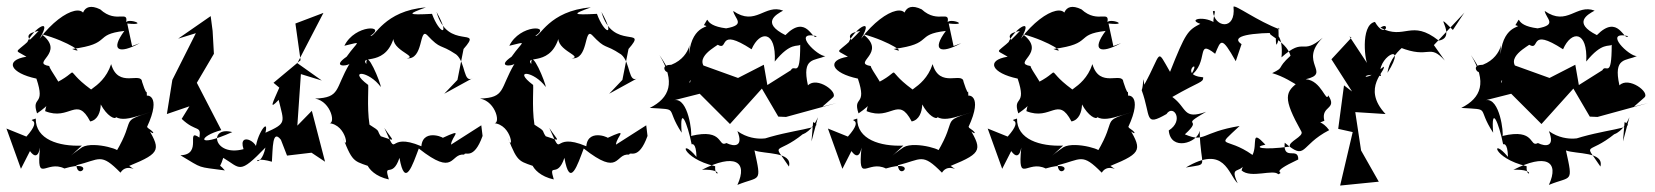

<svg xmlns="http://www.w3.org/2000/svg" viewBox="-32 -518 5136 596"><path d="M61 -49C90 -9 93 -74 92 -57C81 55 111 -23 168 5C269 -25 210 45 205 -5C279 -23 280 -45 342 18C363 -16 405 23 369 -3C472 -45 467 -54 419 -134C426 -101 468 -94 424 -123C473 -228 419 -223 424 -220C421 -266 431 -195 409 -264C406 -297 335 -242 313 -319C285 -233 200 -234 271 -226C148 -309 231 -307 144 -262C169 -242 121 -303 121 -313C61 -323 174 -353 97 -412C183 -389 238 -347 192 -366C318 -382 256 -411 354 -422C309 -361 337 -349 402 -384L378 -375L363 -445C440 -437 352 -469 358 -442C371 -493 331 -441 279 -489C219 -518 217 -457 225 -430C257 -516 168 -499 91 -398C137 -475 61 -422 49 -377C115 -369 7 -408 88 -422C16 -344 4 -370 50 -342C-19 -331 0 -291 81 -274C111 -185 64 -223 83 -166C161 -219 119 -237 108 -173C185 -142 206 -222 248 -141C295 -150 282 -242 267 -227C298 -127 375 -135 290 -202C326 -135 343 -140 438 -171C335 -138 393 -155 328 -46C363 -48 260 -82 223 -61C177 -29 173 -19 222 -66C151 -63 78 -85 79 -150C41 -138 107 -158 50 -94L-12 -119L33 6Z M532 -149C577 -106 593 -131 587 -91C542 -122 599 -38 528 -36C600 7 578 -1 666 11C615 -50 634 60 661 -28C715 4 709 26 792 -60C776 16 733 -39 812 -16C815 -57 813 -119 840 -84L859 -35L935 -44L977 -16L936 -174L891 -128L902 -288L967 -268L891 -322L972 -478L885 -445L901 -331L817 -261L835 -246C815 -200 801 -174 833 -208C850 -137 859 -136 792 -106C805 -162 754 -85 762 -39C785 -73 704 -115 724 -55C630 -30 614 -128 689 -108C573 -56 585 -96 655 -114L579 -261L632 -351L628 -422L622 -468L521 -398L576 -415L503 -270L486 -164L556 -188Z M1388 -270 1407 -366C1471 -439 1357 -358 1323 -481C1368 -401 1332 -412 1309 -475C1231 -471 1232 -474 1290 -495C1160 -485 1131 -400 1118 -407C1170 -440 1070 -443 1037 -376C1095 -389 1080 -393 1044 -342C996 -309 1045 -312 1053 -320C1007 -242 1026 -215 946 -212C997 -203 1012 -128 987 -136C1049 -132 1050 -37 1032 -92C1065 -6 1068 -20 1132 5C1094 -53 1092 21 1175 39C1158 -18 1186 39 1208 -28C1225 69 1249 -7 1268 -57C1382 33 1364 -43 1409 -38C1411 -50 1438 -18 1466 -96L1462 -129L1368 -69C1370 -96 1413 -123 1340 -89C1361 -85 1281 -125 1276 -64C1163 -112 1208 -17 1161 -121C1190 -77 1200 -79 1150 -95C1136 -115 1152 -108 1115 -131C1106 -187 1114 -260 1110 -255C1045 -304 1114 -298 1150 -248C1151 -258 1104 -373 1105 -319C1082 -351 1171 -305 1194 -415C1166 -366 1270 -343 1231 -337C1283 -332 1269 -431 1293 -410C1339 -361 1330 -385 1384 -349C1415 -324 1405 -254 1438 -277L1347 -227Z M1900 -270 1919 -366C1983 -439 1869 -358 1835 -481C1880 -401 1844 -412 1821 -475C1743 -471 1744 -474 1802 -495C1672 -485 1643 -400 1630 -407C1682 -440 1582 -443 1549 -376C1607 -389 1592 -393 1556 -342C1508 -309 1557 -312 1565 -320C1519 -242 1538 -215 1458 -212C1509 -203 1524 -128 1499 -136C1561 -132 1562 -37 1544 -92C1577 -6 1580 -20 1644 5C1606 -53 1604 21 1687 39C1670 -18 1698 39 1720 -28C1737 69 1761 -7 1780 -57C1894 33 1876 -43 1921 -38C1923 -50 1950 -18 1978 -96L1974 -129L1880 -69C1882 -96 1925 -123 1852 -89C1873 -85 1793 -125 1788 -64C1675 -112 1720 -17 1673 -121C1702 -77 1712 -79 1662 -95C1648 -115 1664 -108 1627 -131C1618 -187 1626 -260 1622 -255C1557 -304 1626 -298 1662 -248C1663 -258 1616 -373 1617 -319C1594 -351 1683 -305 1706 -415C1678 -366 1782 -343 1743 -337C1795 -332 1781 -431 1805 -410C1851 -361 1842 -385 1896 -349C1927 -324 1917 -254 1950 -277L1859 -227Z M2521 -187 2553 -215C2573 -231 2504 -282 2476 -253C2456 -342 2497 -328 2530 -344C2507 -342 2423 -423 2503 -406C2490 -388 2473 -477 2406 -409C2330 -447 2377 -473 2399 -485C2342 -507 2314 -435 2244 -484C2248 -460 2285 -441 2222 -430C2141 -440 2177 -478 2153 -440C2183 -431 2116 -448 2107 -350C2107 -420 2123 -345 2052 -317C1992 -316 2082 -251 2015 -347C2066 -263 2047 -214 1985 -183C2080 -177 2031 -187 2084 -106C2077 -195 2102 -136 2115 -70C2115 -70 2129 -78 2130 -31C2077 -95 2080 -27 2188 -2C2185 43 2225 6 2147 9C2247 -42 2291 -18 2257 56C2327 27 2333 53 2310 -51C2341 -39 2429 -48 2417 -1C2363 -82 2376 -33 2462 -103C2444 -98 2482 -97 2507 -154L2487 -79L2492 -139C2537 -119 2424 -118 2321 -81C2380 -102 2317 -68 2257 -111C2277 -62 2247 -62 2223 -74C2195 -59 2217 -121 2113 -96C2117 -102 2105 -216 2061 -207L2140 -227L2234 -133L2333 -243L2384 -156L2408 -155L2565 -198ZM2110 -262C2106 -256 2103 -292 2194 -284C2101 -323 2176 -365 2196 -379C2232 -358 2192 -436 2301 -365C2327 -425 2378 -423 2373 -327C2422 -388 2444 -372 2452 -379C2452 -269 2434 -322 2423 -300L2350 -254L2339 -317L2259 -276L2148 -316L2117 -289Z M2611 -49C2640 -9 2643 -74 2642 -57C2631 55 2661 -23 2718 5C2819 -25 2760 45 2755 -5C2829 -23 2830 -45 2892 18C2913 -16 2955 23 2919 -3C3022 -45 3017 -54 2969 -134C2976 -101 3018 -94 2974 -123C3023 -228 2969 -223 2974 -220C2971 -266 2981 -195 2959 -264C2956 -297 2885 -242 2863 -319C2835 -233 2750 -234 2821 -226C2698 -309 2781 -307 2694 -262C2719 -242 2671 -303 2671 -313C2611 -323 2724 -353 2647 -412C2733 -389 2788 -347 2742 -366C2868 -382 2806 -411 2904 -422C2859 -361 2887 -349 2952 -384L2928 -375L2913 -445C2990 -437 2902 -469 2908 -442C2921 -493 2881 -441 2829 -489C2769 -518 2767 -457 2775 -430C2807 -516 2718 -499 2641 -398C2687 -475 2611 -422 2599 -377C2665 -369 2557 -408 2638 -422C2566 -344 2554 -370 2600 -342C2531 -331 2550 -291 2631 -274C2661 -185 2614 -223 2633 -166C2711 -219 2669 -237 2658 -173C2735 -142 2756 -222 2798 -141C2845 -150 2832 -242 2817 -227C2848 -127 2925 -135 2840 -202C2876 -135 2893 -140 2988 -171C2885 -138 2943 -155 2878 -46C2913 -48 2810 -82 2773 -61C2727 -29 2723 -19 2772 -66C2701 -63 2628 -85 2629 -150C2591 -138 2657 -158 2600 -94L2538 -119L2583 6Z M3107 -49C3136 -9 3139 -74 3138 -57C3127 55 3157 -23 3214 5C3315 -25 3256 45 3251 -5C3325 -23 3326 -45 3388 18C3409 -16 3451 23 3415 -3C3518 -45 3513 -54 3465 -134C3472 -101 3514 -94 3470 -123C3519 -228 3465 -223 3470 -220C3467 -266 3477 -195 3455 -264C3452 -297 3381 -242 3359 -319C3331 -233 3246 -234 3317 -226C3194 -309 3277 -307 3190 -262C3215 -242 3167 -303 3167 -313C3107 -323 3220 -353 3143 -412C3229 -389 3284 -347 3238 -366C3364 -382 3302 -411 3400 -422C3355 -361 3383 -349 3448 -384L3424 -375L3409 -445C3486 -437 3398 -469 3404 -442C3417 -493 3377 -441 3325 -489C3265 -518 3263 -457 3271 -430C3303 -516 3214 -499 3137 -398C3183 -475 3107 -422 3095 -377C3161 -369 3053 -408 3134 -422C3062 -344 3050 -370 3096 -342C3027 -331 3046 -291 3127 -274C3157 -185 3110 -223 3129 -166C3207 -219 3165 -237 3154 -173C3231 -142 3252 -222 3294 -141C3341 -150 3328 -242 3313 -227C3344 -127 3421 -135 3336 -202C3372 -135 3389 -140 3484 -171C3381 -138 3439 -155 3374 -46C3409 -48 3306 -82 3269 -61C3223 -29 3219 -19 3268 -66C3197 -63 3124 -85 3125 -150C3087 -138 3153 -158 3096 -94L3034 -119L3079 6Z M3822 -381C3796 -398 3814 -414 3921 -416C3880 -418 3961 -394 3974 -345C3928 -303 3958 -311 3917 -291C3987 -271 4039 -211 4003 -266C3956 -233 3949 -215 4008 -109C4015 -94 3966 -78 3972 -63C3885 -51 3856 -61 3896 -69C3848 -120 3873 -71 3856 -37C3772 -97 3737 -53 3816 -127C3695 -107 3709 -74 3646 -101C3708 -157 3624 -120 3712 -171C3639 -145 3654 -183 3607 -217C3694 -267 3703 -261 3703 -278C3620 -285 3708 -349 3661 -280C3724 -325 3678 -400 3740 -351C3758 -393 3759 -408 3804 -328ZM3822 11C3851 37 3921 6 3936 23C3961 13 3900 23 3998 -23C3999 -64 3950 -16 3956 -75C4025 -17 4001 -66 4094 -114C4052 -171 4014 -115 4079 -143C4067 -191 4121 -177 4091 -222C4085 -197 4070 -269 4021 -272C4104 -291 3996 -324 4074 -401C4006 -343 4020 -406 3946 -340C3953 -410 3921 -430 3930 -379C3944 -394 3931 -448 3940 -427C3872 -452 3801 -505 3797 -497C3805 -422 3738 -432 3733 -483C3753 -493 3714 -438 3752 -435C3723 -473 3647 -460 3694 -444C3655 -424 3648 -416 3600 -295C3556 -371 3576 -356 3520 -255C3516 -294 3518 -252 3512 -238C3542 -155 3519 -124 3589 -164C3610 -196 3645 -144 3596 -113C3602 -48 3685 -74 3692 -112C3694 7 3725 -11 3649 2C3770 -70 3780 23 3810 51C3779 -16 3832 36 3836 -34Z M4478 -425C4406 -497 4497 -402 4434 -392C4348 -460 4329 -392 4253 -432C4285 -455 4269 -393 4236 -450C4189 -441 4206 -317 4215 -317L4157 -405L4163 -401L4101 -334L4165 -234L4140 -253L4122 -118L4167 -108L4128 58L4248 46L4193 -51L4175 -170L4269 -164C4192 -246 4273 -300 4263 -311C4192 -252 4188 -298 4255 -282C4235 -335 4343 -399 4275 -292C4287 -377 4393 -406 4313 -371C4408 -333 4403 -385 4453 -330L4419 -378L4514 -479L4509 -472Z M5040 -187 5072 -215C5092 -231 5023 -282 4995 -253C4975 -342 5016 -328 5049 -344C5026 -342 4942 -423 5022 -406C5009 -388 4992 -477 4925 -409C4849 -447 4896 -473 4918 -485C4861 -507 4833 -435 4763 -484C4767 -460 4804 -441 4741 -430C4660 -440 4696 -478 4672 -440C4702 -431 4635 -448 4626 -350C4626 -420 4642 -345 4571 -317C4511 -316 4601 -251 4534 -347C4585 -263 4566 -214 4504 -183C4599 -177 4550 -187 4603 -106C4596 -195 4621 -136 4634 -70C4634 -70 4648 -78 4649 -31C4596 -95 4599 -27 4707 -2C4704 43 4744 6 4666 9C4766 -42 4810 -18 4776 56C4846 27 4852 53 4829 -51C4860 -39 4948 -48 4936 -1C4882 -82 4895 -33 4981 -103C4963 -98 5001 -97 5026 -154L5006 -79L5011 -139C5056 -119 4943 -118 4840 -81C4899 -102 4836 -68 4776 -111C4796 -62 4766 -62 4742 -74C4714 -59 4736 -121 4632 -96C4636 -102 4624 -216 4580 -207L4659 -227L4753 -133L4852 -243L4903 -156L4927 -155L5084 -198ZM4629 -262C4625 -256 4622 -292 4713 -284C4620 -323 4695 -365 4715 -379C4751 -358 4711 -436 4820 -365C4846 -425 4897 -423 4892 -327C4941 -388 4963 -372 4971 -379C4971 -269 4953 -322 4942 -300L4869 -254L4858 -317L4778 -276L4667 -316L4636 -289Z"/></svg>

Font: Charger Distortion
Style: 2
Weight: 400
Designer: Jasper
Foundry: Cannot Into Space Fonts
Version: Version 0.98